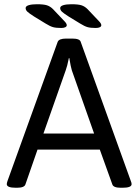

<svg xmlns="http://www.w3.org/2000/svg" viewBox="-20 -884 653 906"><path d="M12 -15Q12 -20 15 -29L252 -686Q258 -702 292 -702H321Q357 -702 361 -686L598 -28Q601 -21 601 -15Q601 2 558 2H550Q515 2 510 -14L451 -178H157L100 -14Q95 2 60 2H55Q12 2 12 -15ZM424 -254 319 -552Q314 -568 307 -610H305Q297 -570 290 -552L185 -254ZM195 -773 141 -806Q116 -822 108.5 -829.5Q101 -837 101 -846Q101 -855 115.5 -859.5Q130 -864 154 -864Q186 -864 201.5 -859Q217 -854 230 -841L284 -784Q295 -773 295 -765Q295 -759 288 -755.5Q281 -752 269 -752Q244 -752 230 -756Q216 -760 195 -773ZM358 -773 304 -806Q279 -822 271.5 -829.5Q264 -837 264 -846Q264 -855 278.5 -859.5Q293 -864 317 -864Q349 -864 364.5 -859Q380 -854 393 -841L447 -784Q458 -773 458 -765Q458 -759 451 -755.5Q444 -752 432 -752Q407 -752 393 -756Q379 -760 358 -773Z"/></svg>

Font: Asap-Regular
Style: Regular
Weight: 400
Designer: Pablo Cosgaya
Foundry: Omnibus-Type
Version: Version 2.000; ttfautohint (v1.8)